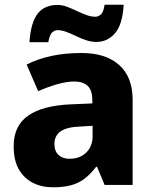

<svg xmlns="http://www.w3.org/2000/svg" viewBox="-20 -785 649 815"><path d="M327 -560Q429 -560 486 -509Q543 -458 543 -361V0H424L392 -77H388Q366 -48 341.5 -28.5Q317 -9 284.5 0.5Q252 10 205 10Q156 10 118.5 -9.5Q81 -29 59.5 -67Q38 -105 38 -164Q38 -252 100 -294.5Q162 -337 279 -342L372 -346V-358Q372 -402 352 -420.5Q332 -439 296 -439Q263 -439 223 -427.5Q183 -416 142 -398L93 -511Q140 -535 198 -547.5Q256 -560 327 -560ZM322 -248Q264 -246 237.5 -227.5Q211 -209 211 -174Q211 -143 228.5 -127Q246 -111 275 -111Q319 -111 346 -137.5Q373 -164 373 -206V-251ZM105 -606Q108 -649 117 -679.5Q126 -710 141 -728.5Q156 -747 177 -755.5Q198 -764 224 -764Q244 -764 264 -756.5Q284 -749 305 -739Q326 -729 346 -721.5Q366 -714 386 -714Q396 -714 407.5 -723Q419 -732 424 -765H505Q500 -680 468 -643.5Q436 -607 389 -607Q367 -607 345 -614.5Q323 -622 302.5 -632Q282 -642 262 -649.5Q242 -657 224 -657Q213 -657 202 -648Q191 -639 185 -606Z"/></svg>

Font: Noto Sans Hebrew Thin ExtraBold
Style: Regular
Weight: 800
Version: Version 3.001